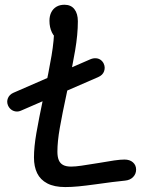

<svg xmlns="http://www.w3.org/2000/svg" viewBox="-20 -765 660 797"><path d="M13.3 -327.2Q6.8 -342.5 12.9 -357.4Q19 -372.3 35.3 -379.7L354.5 -518.7Q367 -524 378 -523.2Q389 -522.5 397.2 -516.8Q405.5 -511 410.2 -501.7Q417.8 -485.8 412.2 -469.5Q406.7 -453.2 387.3 -444.8L67.8 -306Q56.2 -300.8 45.2 -302.4Q34.2 -304 25.9 -310.6Q17.7 -317.2 13.3 -327.2ZM121 -111.3Q121 -154.8 131 -212.5Q141 -270.2 161.2 -366.7Q183 -469 194 -534.2Q205 -599.3 205 -651L221.7 -605.7Q205.8 -609 195.6 -630.2Q185.3 -651.3 185.3 -678.8Q185.3 -699 192.9 -714Q200.5 -729 214.5 -737.2Q228.5 -745.3 247.5 -745.3Q274.5 -745.3 288.8 -727Q303.2 -708.7 303.2 -676.5Q303.2 -622 291.9 -555.7Q280.7 -489.3 258.3 -384.5Q238 -290.3 228.2 -233.9Q218.3 -177.5 218.3 -135.3Q218.3 -114.3 223.8 -100.8Q229.2 -87.2 241.7 -80.3Q254.2 -73.5 275 -73.5Q292.8 -73.5 317.8 -77.2Q342.8 -80.8 388.8 -88.3Q428.2 -95.3 454.1 -99Q480 -102.7 496.5 -102.7Q518.7 -102.7 531.8 -91.1Q545 -79.5 545 -61Q545 -43 532.6 -30.2Q520.2 -17.3 499.5 -15.3Q473.7 -13 444.8 -9.1Q415.8 -5.2 376 0.2Q335.2 5.8 305.6 8.7Q276 11.5 250.8 11.5Q205.2 11.5 176.3 -3.7Q147.5 -18.8 134.2 -46.1Q121 -73.3 121 -111.3Z"/></svg>

Font: Monaspace Radon Var
Style: Regular
Weight: 400
Designer: Riley Cran and the Lettermatic Team
Version: Version 1.000 (Monaspace Radon Var)